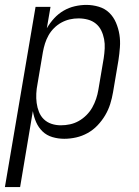

<svg xmlns="http://www.w3.org/2000/svg" viewBox="-46 -558 566 783"><path d="M-26 205 99 -530H160L145 -443Q158 -465 175 -483.5Q192 -502 213.5 -514.5Q235 -527 259 -532.5Q283 -538 306 -538Q332 -538 357 -530.5Q382 -523 399.5 -506Q417 -489 427 -465.5Q437 -442 441 -417Q445 -392 443 -365Q441 -338 437 -312L415 -182Q411 -158 403.5 -134Q396 -110 383 -88Q370 -66 352 -47Q334 -28 311.5 -15.5Q289 -3 264.5 2.5Q240 8 216 8Q191 8 167.5 1Q144 -6 127.5 -22Q111 -38 101.5 -59.5Q92 -81 88 -105L36 205ZM202 -47Q221 -47 239.5 -51Q258 -55 275 -64.5Q292 -74 306.5 -88.5Q321 -103 330.5 -120Q340 -137 346 -155Q352 -173 355 -191L377 -321Q380 -341 381 -360.5Q382 -380 378.5 -398.5Q375 -417 367 -433.5Q359 -450 345 -461.5Q331 -473 312.5 -478Q294 -483 274 -483Q256 -483 238.5 -479Q221 -475 204.5 -466Q188 -457 174.5 -443.5Q161 -430 152 -414Q143 -398 137.5 -380.5Q132 -363 129 -346L107 -216Q103 -196 102 -176.5Q101 -157 103.5 -138Q106 -119 113 -101.5Q120 -84 133 -71.5Q146 -59 164 -53Q182 -47 202 -47Z"/></svg>

Font: iosevka_custom_sans_ss08 Light
Style: Italic
Weight: 300
Italic angle: -10°
Designer: Belleve Invis
Foundry: Belleve Invis
Version: Version 10.3.0; ttfautohint (v1.8.3)